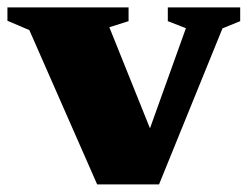

<svg xmlns="http://www.w3.org/2000/svg" viewBox="-26 -484 658 504"><path d="M558 -409.5 391.5 0H229L51 -405L-6.5 -429.5V-464.5H311.5V-428.5L261 -412.5L395.5 -78L342.5 -77L462 -410L414.5 -428.5V-464.5H604.5V-428.5Z"/></svg>

Font: Newsreader ExtraBold
Style: Regular
Weight: 800
Designer: Hugues Gentile
Foundry: Production Type
Version: Version 1.003